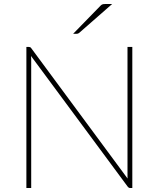

<svg xmlns="http://www.w3.org/2000/svg" viewBox="-20 -937 791 957"><path d="M124 -703Q128 -703 130.5 -701.8Q133 -700.5 136 -696.5L616 -47Q615.5 -51.5 615.5 -56Q615.5 -60.5 615.5 -64.5V-703H639.5V0H628Q621.5 0 617 -6L134.5 -658Q135 -653 135.2 -648.5Q135.5 -644 135.5 -640V0H111.5V-703ZM539 -917 374.5 -773Q369.5 -768.5 361.5 -768.5H344.5L480.5 -908Q485.5 -913.5 490.5 -915.2Q495.5 -917 505.5 -917Z"/></svg>

Font: Lato Thin
Style: Regular
Weight: 200
Designer: Lukasz Dziedzic
Foundry: tyPoland Lukasz Dziedzic
Version: Version 2.007; 2014-02-27